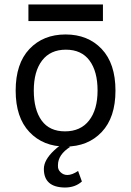

<svg xmlns="http://www.w3.org/2000/svg" viewBox="-20 -644 586 858"><path d="M107 -550V-624H440V-550ZM176 111Q176 71 222 28Q235 15 251 5L294 12Q239 47 239 94Q239 97 239 97Q238 113 250 125Q263 138 281 138Q302 138 329 120L346 167Q316 194 270 194Q176 193 176 111ZM50 -239Q50 -360 111.5 -425Q173 -490 273 -490Q373 -490 434.5 -425Q496 -360 496 -239Q496 -119 434.5 -54Q373 11 273 11Q173 11 111.5 -54Q50 -119 50 -239ZM168 -373.5Q131 -325 131 -239.5Q131 -154 166 -105.5Q201 -57 270.5 -57Q340 -57 378 -105.5Q416 -154 416 -239.5Q416 -325 380 -373.5Q344 -422 274.5 -422Q205 -422 168 -373.5Z"/></svg>

Font: Karmilla
Style: Regular
Weight: 400
Designer: Jonathan Pinhorn
Version: Version 1.000